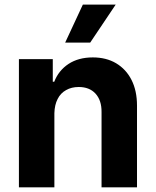

<svg xmlns="http://www.w3.org/2000/svg" viewBox="-20 -797 662 817"><path d="M211.4 -315.4V0H60.5V-545.4H204.6V-449.2H210.9Q229 -496.6 271.5 -524.9Q314 -552.7 375 -552.7Q432.1 -552.7 474.1 -527.8Q516.6 -502.4 539.6 -457Q563 -411.1 563 -347.2V0H412.1V-320.3Q412.6 -370.1 386.2 -398.9Q360.4 -426.8 314.9 -426.8Q284.2 -426.8 261.2 -413.6Q237.3 -400.4 225.1 -375.5Q212.4 -351.1 211.4 -315.4ZM363.8 -615.7H257.3L332.5 -777.3H472.2Z"/></svg>

Font: My Font
Style: Bold
Weight: 500
Designer: Rasmus Andersson
Foundry: rsms
Version: Version 0.001